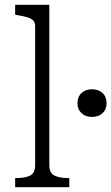

<svg xmlns="http://www.w3.org/2000/svg" viewBox="-20 -778 463 798"><path d="M185 -758V-91Q185 -59 206 -48.5Q227 -38 263 -38H268V0H43V-38H48Q85 -38 105.5 -48.5Q126 -59 126 -91V-670Q126 -685 118 -693Q110 -701 94 -706Q78 -711 53 -715L43 -717V-758ZM362 -292Q336 -292 319 -307.5Q302 -323 302 -349Q302 -376 319 -391.5Q336 -407 362 -407Q389 -407 406 -391.5Q423 -376 423 -349Q423 -323 406 -307.5Q389 -292 362 -292Z"/></svg>

Font: Roboto Serif SemiCondensed ExtraLight
Style: Regular
Weight: 250
Width: 4
Designer: Greg Gazdowicz
Foundry: Commercial Type
Version: Version 1.007